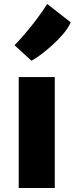

<svg xmlns="http://www.w3.org/2000/svg" viewBox="-20 -944 375 964"><path d="M74 0V-557H255V0ZM138 -639 53 -717Q75.5 -739.5 104.8 -773.8Q134 -808 163.8 -847.2Q193.5 -886.5 217 -924L335 -832Q323.5 -804.5 297.8 -774Q272 -743.5 241 -715.8Q210 -688 182 -667.5Q154 -647 138 -639Z"/></svg>

Font: Merriweather Sans Black
Style: Regular
Weight: 900
Designer: Eben Sorkin
Foundry: Eben Sorkin
Version: Version 1.008; ttfautohint (v1.7.19-72a1) -l 8 -r 50 -G 200 